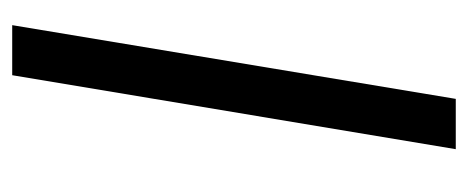

<svg xmlns="http://www.w3.org/2000/svg" viewBox="-245 -518 763 313"><g transform="rotate(-90 136.5 -361.5)"><path d="M252 -723.1 131.8 0H49.8L170.4 -723.1Z"/></g></svg>

Font: Inter 16pt Medium
Style: Italic
Weight: 500
Italic angle: -9.3988°
Version: Version 4.001;git-66647c0bb